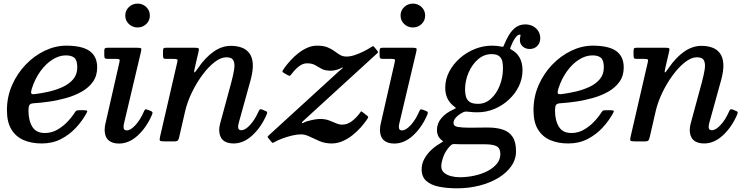

<svg xmlns="http://www.w3.org/2000/svg" viewBox="-20 -785 4148 1066"><path d="M18.5 -173Q18.5 -106.5 43.5 -66Q68.5 -25.5 111.8 -7Q155 11.5 212 11.5Q271.5 11.5 318.8 -13Q366 -37.5 401.2 -75.5Q436.5 -113.5 459 -154.5Q466.5 -166.5 463.5 -169.8Q460.5 -173 445 -173H422Q410 -173 405.5 -171.2Q401 -169.5 397 -163Q379 -134.5 353.5 -108Q328 -81.5 296.8 -64Q265.5 -46.5 229 -46.5Q180.5 -46.5 159.2 -81.5Q138 -116.5 138 -172Q138 -193.5 143.5 -202Q149 -210.5 165 -211.5Q205.5 -214 253 -220.8Q300.5 -227.5 347.5 -240.8Q394.5 -254 433.5 -276Q472.5 -298 496 -331Q519.5 -364 519.5 -410.5Q519.5 -472 477.5 -501.8Q435.5 -531.5 348 -531.5Q287.5 -531.5 228.8 -503.5Q170 -475.5 122.5 -426Q75 -376.5 46.8 -311.8Q18.5 -247 18.5 -173ZM173.5 -262.5Q155.5 -260 153.2 -267.8Q151 -275.5 157 -294Q174.5 -348 204.2 -389.2Q234 -430.5 271 -454Q308 -477.5 346 -477.5Q377.5 -477.5 393.2 -463.8Q409 -450 409 -411Q409 -372 386.8 -345.5Q364.5 -319 329 -302.5Q293.5 -286 252.5 -276.5Q211.5 -267 173.5 -262.5Z M762 -494.5Q766.5 -512 763.5 -516Q760.5 -520 740 -520H578Q568 -520 563.5 -517.2Q559 -514.5 559 -503.5V-478Q559 -465 562.8 -461.5Q566.5 -458 579.5 -458H626Q640 -458 643 -454.8Q646 -451.5 643 -439.5L564 -92.5Q563 -87 562 -78.8Q561 -70.5 561 -65Q561 -26.5 581.5 -7.2Q602 12 640.5 12Q695.5 12 744 -32Q792.5 -76 823 -146Q827.5 -156 826.8 -160.5Q826 -165 818 -168.5L800 -175.5Q790 -179.5 786 -176.8Q782 -174 778.5 -165Q760 -121.5 732.8 -91.2Q705.5 -61 683.5 -61Q666 -61 666 -79.5Q666 -83.5 666.5 -88.5Q667 -93.5 668 -97.5ZM675.5 -698.5Q675.5 -670.5 695.8 -651.5Q716 -632.5 744 -632.5Q772 -632.5 792 -651.5Q812 -670.5 812 -698.5Q812 -727 792 -746Q772 -765 744 -765Q716 -765 695.8 -746Q675.5 -727 675.5 -698.5Z M903 -520Q891 -520 888 -516.5Q885 -513 885 -500V-480Q885 -467 887.5 -462.5Q890 -458 902.5 -458H943Q960 -458 963.8 -455.2Q967.5 -452.5 964 -439L868.5 -25.5Q864.5 -8 868.2 -4Q872 0 894 0H948.5Q964 0 968.2 -6.2Q972.5 -12.5 975 -24.5L1008 -168Q1019.5 -218 1044.8 -270.5Q1070 -323 1102.8 -367.5Q1135.5 -412 1170.5 -439.5Q1205.5 -467 1237 -467Q1267 -467 1276 -449Q1285 -431 1280 -399.5Q1275 -368 1264 -327L1201.5 -96.5Q1199.5 -89.5 1198.2 -79.8Q1197 -70 1197 -64.5Q1197 -27 1217.2 -7.8Q1237.5 11.5 1277 11.5Q1332 11.5 1380.8 -33.2Q1429.5 -78 1460 -148Q1464.5 -159 1463 -162.8Q1461.5 -166.5 1452.5 -169.5L1435 -177Q1426 -180 1422 -176.5Q1418 -173 1413.5 -162Q1394.5 -119.5 1368 -90.8Q1341.5 -62 1319.5 -62Q1302 -62 1302 -80Q1302 -89.5 1306 -104.5L1371.5 -341Q1386 -395 1383.5 -431.2Q1381 -467.5 1364.5 -489.5Q1348 -511.5 1321.2 -521Q1294.5 -530.5 1262 -530.5Q1212 -530.5 1165.8 -498Q1119.5 -465.5 1080 -407.5Q1062 -381 1059 -382.8Q1056 -384.5 1061.5 -408L1082.5 -499Q1086 -513 1082.5 -516.5Q1079 -520 1060.5 -520Z M1558 -406.5Q1552 -397.5 1548.8 -392Q1545.5 -386.5 1555.5 -380.5L1574 -369.5Q1587.5 -362 1590.5 -364.5Q1593.5 -367 1602.5 -378.5Q1619 -400.5 1640.2 -417Q1661.5 -433.5 1685 -433.5Q1712.5 -433.5 1729.8 -423.2Q1747 -413 1765.8 -402.8Q1784.5 -392.5 1816 -392.5Q1836 -392.5 1856.5 -399.5Q1869 -403 1874.8 -407.8Q1880.5 -412.5 1882 -409.5Q1883.5 -407 1877.5 -402.5Q1871.5 -398 1863.5 -391L1475 -36Q1468.5 -30 1466.5 -27.5Q1464.5 -25 1470 -18L1485 0.5Q1491 7.5 1493 8.2Q1495 9 1503.5 4Q1521.5 -6.5 1548 -16.2Q1574.5 -26 1602 -32.5Q1629.5 -39 1651 -39Q1674 -39 1699.5 -26.5Q1725 -14 1754.8 -1.2Q1784.5 11.5 1821.5 11.5Q1852 11.5 1881.2 -1Q1910.5 -13.5 1936.5 -34Q1962.5 -54.5 1983.5 -78.2Q2004.5 -102 2019.5 -124.5Q2025.5 -134 2024.2 -136.5Q2023 -139 2014.5 -145.5L1992.5 -163Q1986 -168.5 1983.5 -165.5Q1981 -162.5 1976.5 -155.5Q1958 -130.5 1933.2 -111.8Q1908.5 -93 1880 -93Q1863 -93 1845.5 -100.8Q1828 -108.5 1806.8 -116.5Q1785.5 -124.5 1758 -124.5Q1731 -124.5 1689.5 -113Q1672 -108 1665.8 -103.8Q1659.5 -99.5 1656.5 -102.5Q1654.5 -105 1662 -112.2Q1669.5 -119.5 1680.5 -129L2071.5 -486.5Q2079 -493 2079 -495.5Q2079 -498 2073 -505.5L2059 -522.5Q2053 -530 2050.2 -528.8Q2047.5 -527.5 2039 -522Q2021.5 -511 1998 -499.2Q1974.5 -487.5 1949.8 -479.2Q1925 -471 1904 -471Q1883 -471 1867.8 -480.2Q1852.5 -489.5 1836.8 -501.2Q1821 -513 1798.5 -522.2Q1776 -531.5 1740 -531.5Q1712.5 -531.5 1686.5 -520Q1660.5 -508.5 1636.8 -490Q1613 -471.5 1593 -449.5Q1573 -427.5 1558 -406.5Z M2290.5 -494.5Q2295 -512 2292 -516Q2289 -520 2268.5 -520H2106.5Q2096.5 -520 2092 -517.2Q2087.5 -514.5 2087.5 -503.5V-478Q2087.5 -465 2091.2 -461.5Q2095 -458 2108 -458H2154.5Q2168.5 -458 2171.5 -454.8Q2174.5 -451.5 2171.5 -439.5L2092.5 -92.5Q2091.5 -87 2090.5 -78.8Q2089.5 -70.5 2089.5 -65Q2089.5 -26.5 2110 -7.2Q2130.5 12 2169 12Q2224 12 2272.5 -32Q2321 -76 2351.5 -146Q2356 -156 2355.2 -160.5Q2354.5 -165 2346.5 -168.5L2328.5 -175.5Q2318.5 -179.5 2314.5 -176.8Q2310.5 -174 2307 -165Q2288.5 -121.5 2261.2 -91.2Q2234 -61 2212 -61Q2194.5 -61 2194.5 -79.5Q2194.5 -83.5 2195 -88.5Q2195.5 -93.5 2196.5 -97.5ZM2204 -698.5Q2204 -670.5 2224.2 -651.5Q2244.5 -632.5 2272.5 -632.5Q2300.5 -632.5 2320.5 -651.5Q2340.5 -670.5 2340.5 -698.5Q2340.5 -727 2320.5 -746Q2300.5 -765 2272.5 -765Q2244.5 -765 2224.2 -746Q2204 -727 2204 -698.5Z M2321 155Q2321 196.5 2346.8 219.5Q2372.5 242.5 2417 251.5Q2461.5 260.5 2517.5 260.5Q2583 260.5 2641.8 245.5Q2700.5 230.5 2746.2 203Q2792 175.5 2818.5 137.8Q2845 100 2845 54.5Q2845 3 2825.8 -25.5Q2806.5 -54 2771.5 -65.5Q2736.5 -77 2689 -77Q2678.5 -77 2664.8 -76.8Q2651 -76.5 2636.5 -76.5Q2622 -76.5 2609 -76.2Q2596 -76 2586.5 -76Q2548.5 -76 2523.2 -80Q2498 -84 2498 -102Q2498 -118 2511.5 -132.8Q2525 -147.5 2543.5 -157.5Q2555 -164.5 2563 -165.2Q2571 -166 2587 -164Q2597 -162.5 2608.2 -162Q2619.5 -161.5 2631 -161.5Q2680 -161.5 2725 -180.2Q2770 -199 2805.2 -231.8Q2840.5 -264.5 2860.8 -306.5Q2881 -348.5 2881 -395Q2881 -435.5 2865.5 -464Q2850 -492.5 2820 -509Q2814.5 -512 2813 -513.2Q2811.5 -514.5 2814 -521.5Q2826 -553.5 2839.8 -573.2Q2853.5 -593 2866 -593Q2870.5 -593 2870.2 -589.5Q2870 -586 2868.2 -579.2Q2866.5 -572.5 2866.5 -562Q2866.5 -541 2882.2 -527Q2898 -513 2921 -513Q2946.5 -513 2963 -529.8Q2979.5 -546.5 2979.5 -573Q2979.5 -595 2968.8 -612.2Q2958 -629.5 2939.2 -639.5Q2920.5 -649.5 2896.5 -649.5Q2866 -649.5 2844 -633.5Q2822 -617.5 2806 -591Q2790 -564.5 2777.5 -533Q2775.5 -527 2773.5 -526Q2771.5 -525 2765 -526Q2741.5 -531.5 2711.5 -531.5Q2662.5 -531.5 2616 -512.8Q2569.5 -494 2532.5 -461.2Q2495.5 -428.5 2473.8 -386.5Q2452 -344.5 2452 -298Q2452 -265 2463.5 -240.2Q2475 -215.5 2496 -198.5Q2511 -186.5 2511.8 -185.5Q2512.5 -184.5 2494 -175.5Q2454.5 -157.5 2430.2 -128.5Q2406 -99.5 2406 -63.5Q2406 -36 2420.5 -18.5Q2430 -7 2435.8 -4Q2441.5 -1 2438.8 1.2Q2436 3.5 2420 13.5Q2395.5 27.5 2372.8 49.2Q2350 71 2335.5 98Q2321 125 2321 155ZM2477.5 27Q2487 17 2494.2 15.5Q2501.5 14 2520 15.5Q2531 16 2543.2 16Q2555.5 16 2567.5 16Q2578.5 16 2599 16Q2619.5 16 2639.8 16Q2660 16 2670.5 16Q2718.5 16 2738.2 27.5Q2758 39 2758 70Q2758 100.5 2738.5 124.2Q2719 148 2686.5 164.8Q2654 181.5 2614 190.2Q2574 199 2532.5 199Q2508 199 2484.5 193Q2461 187 2445.5 173.8Q2430 160.5 2430 138Q2430 117.5 2441.2 85.8Q2452.5 54 2477.5 27ZM2562 -287.5Q2562 -336.5 2581.5 -381.8Q2601 -427 2634.2 -455.8Q2667.5 -484.5 2709 -484.5Q2740 -484.5 2753.5 -471.5Q2767 -458.5 2769.8 -440.2Q2772.5 -422 2772.5 -405.5Q2772.5 -356.5 2755 -311.2Q2737.5 -266 2706.2 -237.2Q2675 -208.5 2634 -208.5Q2602.5 -208.5 2587.2 -219.5Q2572 -230.5 2567 -248.5Q2562 -266.5 2562 -287.5Z M2942 -173Q2942 -106.5 2967 -66Q2992 -25.5 3035.2 -7Q3078.5 11.5 3135.5 11.5Q3195 11.5 3242.2 -13Q3289.5 -37.5 3324.8 -75.5Q3360 -113.5 3382.5 -154.5Q3390 -166.5 3387 -169.8Q3384 -173 3368.5 -173H3345.5Q3333.5 -173 3329 -171.2Q3324.5 -169.5 3320.5 -163Q3302.5 -134.5 3277 -108Q3251.5 -81.5 3220.2 -64Q3189 -46.5 3152.5 -46.5Q3104 -46.5 3082.8 -81.5Q3061.5 -116.5 3061.5 -172Q3061.5 -193.5 3067 -202Q3072.5 -210.5 3088.5 -211.5Q3129 -214 3176.5 -220.8Q3224 -227.5 3271 -240.8Q3318 -254 3357 -276Q3396 -298 3419.5 -331Q3443 -364 3443 -410.5Q3443 -472 3401 -501.8Q3359 -531.5 3271.5 -531.5Q3211 -531.5 3152.2 -503.5Q3093.5 -475.5 3046 -426Q2998.5 -376.5 2970.2 -311.8Q2942 -247 2942 -173ZM3097 -262.5Q3079 -260 3076.8 -267.8Q3074.5 -275.5 3080.5 -294Q3098 -348 3127.8 -389.2Q3157.5 -430.5 3194.5 -454Q3231.5 -477.5 3269.5 -477.5Q3301 -477.5 3316.8 -463.8Q3332.5 -450 3332.5 -411Q3332.5 -372 3310.2 -345.5Q3288 -319 3252.5 -302.5Q3217 -286 3176 -276.5Q3135 -267 3097 -262.5Z M3515.5 -520Q3503.5 -520 3500.5 -516.5Q3497.5 -513 3497.5 -500V-480Q3497.5 -467 3500 -462.5Q3502.5 -458 3515 -458H3555.5Q3572.5 -458 3576.2 -455.2Q3580 -452.5 3576.5 -439L3481 -25.5Q3477 -8 3480.8 -4Q3484.5 0 3506.5 0H3561Q3576.5 0 3580.8 -6.2Q3585 -12.5 3587.5 -24.5L3620.5 -168Q3632 -218 3657.2 -270.5Q3682.5 -323 3715.2 -367.5Q3748 -412 3783 -439.5Q3818 -467 3849.5 -467Q3879.5 -467 3888.5 -449Q3897.5 -431 3892.5 -399.5Q3887.5 -368 3876.5 -327L3814 -96.5Q3812 -89.5 3810.8 -79.8Q3809.5 -70 3809.5 -64.5Q3809.5 -27 3829.8 -7.8Q3850 11.5 3889.5 11.5Q3944.5 11.5 3993.2 -33.2Q4042 -78 4072.5 -148Q4077 -159 4075.5 -162.8Q4074 -166.5 4065 -169.5L4047.5 -177Q4038.5 -180 4034.5 -176.5Q4030.5 -173 4026 -162Q4007 -119.5 3980.5 -90.8Q3954 -62 3932 -62Q3914.5 -62 3914.5 -80Q3914.5 -89.5 3918.5 -104.5L3984 -341Q3998.5 -395 3996 -431.2Q3993.5 -467.5 3977 -489.5Q3960.5 -511.5 3933.8 -521Q3907 -530.5 3874.5 -530.5Q3824.5 -530.5 3778.2 -498Q3732 -465.5 3692.5 -407.5Q3674.5 -381 3671.5 -382.8Q3668.5 -384.5 3674 -408L3695 -499Q3698.5 -513 3695 -516.5Q3691.5 -520 3673 -520Z"/></svg>

Font: Besley Medium
Style: Italic
Weight: 500
Italic angle: -13°
Designer: Owen Earl
Foundry: indestructible type*
Version: Version 2.001